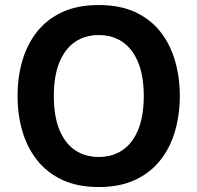

<svg xmlns="http://www.w3.org/2000/svg" viewBox="-20 -734 780 759"><path d="M370.2 -714.1Q286 -714.1 225.3 -685.8Q164.7 -657.4 125.7 -607.6Q86.6 -557.7 68 -492.7Q49.3 -427.7 49.3 -354.6Q49.3 -281.7 68.1 -216.6Q87 -151.5 126 -101.6Q165 -51.7 225.7 -23.2Q286.3 5.4 370.2 5.4Q454.2 5.4 514.8 -23.2Q575.5 -51.7 614.5 -101.6Q653.5 -151.5 672.2 -216.6Q690.8 -281.7 690.8 -354.6Q690.8 -427.7 672.2 -492.7Q653.5 -557.7 614.7 -607.6Q575.8 -657.4 515.2 -685.8Q454.5 -714.1 370.2 -714.1ZM370.2 -595.4Q424.8 -595.4 464.7 -568Q504.5 -540.5 526.4 -486.9Q548.4 -433.2 548.4 -354.6Q548.4 -276.4 526.8 -222.6Q505.2 -168.8 465.2 -141.1Q425.1 -113.5 370.2 -113.5Q315.5 -113.5 275.6 -141.1Q235.6 -168.8 214.2 -222.4Q192.8 -276 192.8 -354.6Q192.8 -433.2 214.5 -486.9Q236.3 -540.5 276.1 -568Q316 -595.4 370.2 -595.4Z"/></svg>

Font: Estedad-FD VF
Style: Regular
Weight: 100
Designer: Amin Abedi
Version: Version 7.3